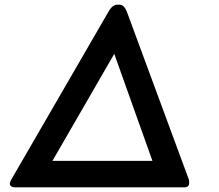

<svg xmlns="http://www.w3.org/2000/svg" viewBox="-20 -800 934 820"><path d="M788 -20Q788 0 768 0H42Q33 0 27.5 -4.5Q22 -9 22 -16Q22 -21 27 -31L441 -746Q459 -780 481 -780H490Q500 -780 508 -772.5Q516 -765 524 -744L787 -32Q788 -27 788 -20ZM204 -113H631L468 -570Z"/></svg>

Font: Lemonada
Style: Regular
Weight: 400
Designer: Mohamed Gaber (Arabic) Eduardo Tunni (Latin)
Foundry: Kief Type Foundry
Version: Version 3.006